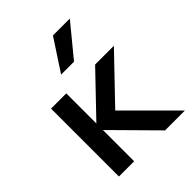

<svg xmlns="http://www.w3.org/2000/svg" viewBox="-214 -879 998 998"><g transform="rotate(-45 285.0 -380.5)"><path d="M412 0 156 -259H167L397 -499H535L274 -227L261 -297L558 0ZM73 0V-499H185V0ZM473 -761 330 -587H235L349 -761Z"/></g></svg>

Font: Wix Madefor Display SemiBold
Style: Regular
Weight: 600
Designer: Dalton Maag Ltd
Foundry: Dalton Maag Ltd
Version: Version 3.100